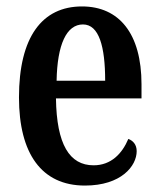

<svg xmlns="http://www.w3.org/2000/svg" viewBox="-20 -567 495 597"><path d="M244 10C357 10 405 -51 405 -97C405 -118 393 -130 379 -135C360 -90 326 -53 271 -53C196 -53 156 -118 154 -261H420V-305C420 -463 350 -547 235 -547C111 -547 39 -452 39 -264C39 -90 109 10 244 10ZM307 -316H156C158 -429 187 -491 238 -491C288 -491 307 -422 307 -316Z"/></svg>

Font: Noto Serif Lao ExtraCondensed SemiBold
Style: Regular
Weight: 600
Width: 2
Designer: Monotype Design Team
Foundry: Monotype Imaging Inc.
Version: Version 2.003